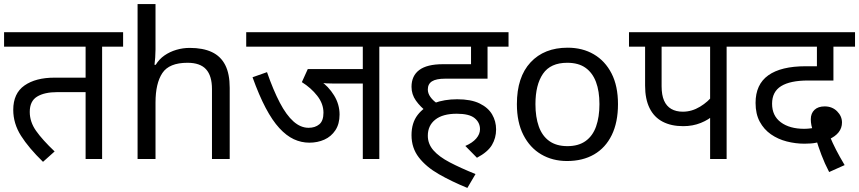

<svg xmlns="http://www.w3.org/2000/svg" viewBox="-20 -780 4215 942"><path d="M481 -551V0H400V-328H261Q198 -328 162 -306Q126 -284 126 -231Q126 -182 157 -138Q188 -94 248 -37L191 14Q121 -54 83 -114Q45 -174 45 -241Q45 -322 100 -360.5Q155 -399 247 -399H400V-551H0V-622H584V-551Z M743 -537Q743 -518 741.5 -498Q740 -478 738 -462H744Q761 -490 787 -508Q813 -526 845 -535.5Q877 -545 911 -545Q976 -545 1019.5 -524.5Q1063 -504 1085 -461Q1107 -418 1107 -349V0H1020V-343Q1020 -408 991 -440Q962 -472 900 -472Q810 -472 776.5 -421.5Q743 -371 743 -277V0H655V-760H743Z M1841 -551V0H1760V-370H1623Q1597 -370 1581.5 -371Q1566 -372 1557 -375L1550 -385Q1592 -356 1619 -312Q1646 -268 1646 -218Q1646 -172 1625.5 -141Q1605 -110 1571.5 -95Q1538 -80 1498 -80Q1458 -80 1421.5 -97Q1385 -114 1350.5 -151.5Q1316 -189 1283.5 -250.5Q1251 -312 1219 -401L1290 -426Q1321 -337 1353 -276Q1385 -215 1420 -184Q1455 -153 1494 -153Q1526 -153 1546.5 -170Q1567 -187 1567 -227Q1567 -271 1536.5 -310Q1506 -349 1461 -377L1490 -441H1760V-551H1188V-622H1944V-551Z M2077 -229Q2042 -256 2020.5 -286.5Q1999 -317 1999 -354Q1999 -408 2037 -436.5Q2075 -465 2153 -465H2291V-551H1930V-622H2475V-551H2372V-394H2164Q2120 -394 2099.5 -381Q2079 -368 2079 -341Q2079 -322 2091.5 -304.5Q2104 -287 2123 -274ZM2263 -64Q2298 -79 2316.5 -100.5Q2335 -122 2335 -146Q2335 -179 2308.5 -200.5Q2282 -222 2221 -222Q2152 -222 2115.5 -193Q2079 -164 2079 -114Q2079 -74 2106.5 -42.5Q2134 -11 2186.5 16.5Q2239 44 2313 74L2273 142Q2195 110 2133 74.5Q2071 39 2035 -7.5Q1999 -54 1999 -117Q1999 -177 2029 -216Q2059 -255 2109.5 -274Q2160 -293 2223 -293Q2291 -293 2333 -272.5Q2375 -252 2394.5 -218.5Q2414 -185 2414 -145Q2414 -103 2393.5 -68.5Q2373 -34 2320 -6Z M3012 -269Q3012 -180 2981.5 -117.5Q2951 -55 2895 -22.5Q2839 10 2762 10Q2691 10 2635.5 -22.5Q2580 -55 2548 -117.5Q2516 -180 2516 -269Q2516 -402 2583 -474Q2650 -546 2765 -546Q2838 -546 2893.5 -513.5Q2949 -481 2980.5 -419.5Q3012 -358 3012 -269ZM2607 -269Q2607 -206 2623.5 -159.5Q2640 -113 2675 -88Q2710 -63 2764 -63Q2818 -63 2853 -88Q2888 -113 2904.5 -159.5Q2921 -206 2921 -269Q2921 -333 2904 -378Q2887 -423 2852.5 -447.5Q2818 -472 2763 -472Q2681 -472 2644 -418Q2607 -364 2607 -269Z M3545 -551V0H3464V-244L3483 -217Q3458 -193 3418.5 -177Q3379 -161 3332 -161Q3273 -161 3231 -183Q3189 -205 3167 -249.5Q3145 -294 3145 -360V-551H3066V-622H3649V-551ZM3464 -551H3226V-357Q3226 -314 3238 -286.5Q3250 -259 3273.5 -245.5Q3297 -232 3330 -232Q3374 -232 3414.5 -256.5Q3455 -281 3480 -315L3464 -263Z M4048 64Q4026 22 4010 -20.5Q3994 -63 3984 -97L3971 -133Q3964 -150 3961 -165Q3958 -180 3958 -195Q3958 -224 3976 -241Q3994 -258 4026 -258Q4063 -258 4087 -234Q4111 -210 4111 -179Q4111 -152 4094.5 -131Q4078 -110 4046 -96L4029 -92Q4005 -84 3983 -79.5Q3961 -75 3927 -75Q3883 -75 3840 -86Q3797 -97 3762.5 -121Q3728 -145 3707.5 -183Q3687 -221 3687 -275Q3687 -366 3749.5 -410.5Q3812 -455 3933 -455H4004L3988 -420V-551H3634V-622H4175V-551H4069V-385H3945Q3857 -385 3812.5 -357.5Q3768 -330 3768 -271Q3768 -212 3811 -180Q3854 -148 3926 -148Q3943 -148 3963.5 -151Q3984 -154 4006 -164L4051 -112Q4065 -78 4082 -45Q4099 -12 4124 30Z"/></svg>

Font: hexlhindi05
Style: Book
Weight: 400
Designer: Jelle Bosma - Monotype Design Team
Foundry: Monotype Imaging Inc.
Version: Version 2.003